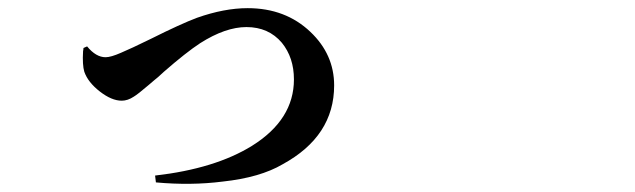

<svg xmlns="http://www.w3.org/2000/svg" viewBox="-20 -470 1540 466"><path d="M358.4 -27.3 356.4 -43.9Q502 -60.5 591.8 -116.2Q693.4 -179.7 693.4 -277.3Q693.4 -330.1 664.1 -366.2Q631.8 -404.3 578.1 -404.3Q527.3 -404.3 465.8 -365.2Q431.6 -342.8 377.9 -295.9Q361.3 -280.3 354.5 -275.4Q349.6 -271.5 340.8 -263.7Q314.5 -241.2 304.7 -235.4Q290 -225.6 275.4 -225.6Q251 -225.6 222.2 -248Q193.4 -270.5 184.6 -295.9Q179.7 -312.5 181.6 -345.7Q182.6 -350.6 182.6 -353.5L191.4 -357.4Q212.9 -331.1 236.3 -331.1Q249 -331.1 273.4 -341.8Q296.9 -351.6 346.7 -376Q418.9 -412.1 458 -426.8Q524.4 -450.2 581.1 -450.2Q672.9 -450.2 733.4 -392.6Q791 -337.9 791 -262.7Q791 -139.6 666 -71.3Q611.3 -39.1 520.5 -29.3Q443.4 -19.5 358.4 -27.3Z"/></svg>

Font: Bpmf GenRyu Min B
Style: B
Weight: 700
Foundry: But Ko
Version: Version 1.320